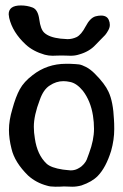

<svg xmlns="http://www.w3.org/2000/svg" viewBox="-20 -707 462 723"><path d="M339.8 -645.5Q350.6 -648.4 360.4 -648.4Q382.8 -648.4 389.6 -631.8Q393.6 -623 393.6 -613.3Q393.6 -603.5 387.7 -592.8Q381.8 -582 376 -575.2Q370.1 -568.4 357.4 -556.2Q344.7 -543.9 339.8 -538.1Q316.4 -512.7 278.3 -502Q263.7 -497.1 246.1 -497.1Q241.2 -497.1 230 -497.6Q218.8 -498 211.9 -498Q205.1 -498 193.8 -497.6Q182.6 -497.1 177.7 -497.1Q163.1 -497.1 148.4 -501Q104.5 -513.7 77.1 -539.1Q27.3 -585 14.6 -639.6Q12.7 -649.4 12.7 -653.3Q12.7 -686.5 58.6 -686.5Q82 -686.5 102.5 -678.7Q123 -670.9 127.9 -633.8Q132.8 -596.7 146.5 -584Q165 -566.4 208 -561.5Q227.5 -559.6 234.4 -559.6Q252 -559.6 268.6 -567.4Q286.1 -576.2 302.7 -607.9Q319.3 -639.6 339.8 -645.5ZM167 -384.8Q143.6 -370.1 129.9 -331.1Q107.4 -272.5 107.4 -229.5Q107.4 -208 111.3 -185.5Q120.1 -124 155.3 -90.8Q171.9 -75.2 216.8 -68.4Q219.7 -68.4 230.5 -66.9Q241.2 -65.4 246.1 -65.4Q263.7 -65.4 277.3 -74.2Q288.1 -80.1 295.9 -89.4Q303.7 -98.6 306.6 -106Q309.6 -113.3 315.4 -129.9Q334 -179.7 334 -221.7Q334 -247.1 330.1 -271.5Q321.3 -327.1 292 -365.2Q268.6 -393.6 244.1 -398.4Q230.5 -401.4 218.8 -401.4Q191.4 -401.4 167 -384.8ZM220.7 -4.9Q208 -3.9 188.5 -3.9Q168.9 -3.9 157.2 -7.8Q116.2 -18.6 85.9 -45.9Q35.2 -95.7 23.4 -146.5Q13.7 -184.6 13.7 -217.8Q13.7 -253.9 26.4 -295.9Q39.1 -342.8 54.7 -371.1Q70.3 -399.4 102.5 -423.8Q157.2 -466.8 228.5 -466.8H242.2Q267.6 -465.8 277.8 -464.4Q288.1 -462.9 304.2 -454.6Q320.3 -446.3 336.9 -429.7Q375 -391.6 388.7 -361.3Q406.2 -324.2 409.2 -255.9Q410.2 -243.2 410.2 -220.7Q410.2 -180.7 398.4 -138.7Q378.9 -76.2 348.6 -44.9Q327.1 -22.5 287.1 -8.8Q269.5 -3.9 252 -3.9Q247.1 -3.9 236.8 -4.4Q226.6 -4.9 220.7 -4.9Z"/></svg>

Font: LPEducational
Style: Medium
Weight: 500
Designer: Based on Essays1743, by John Stracke, which says:

Based on the typeface in a 1743 English translation of the essays of 
Version: Version 001.204